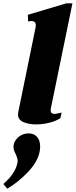

<svg xmlns="http://www.w3.org/2000/svg" viewBox="-43 -737 455 1153"><path d="M65 -51Q65 -55 67 -65L171 -574Q172 -578 172 -585Q172 -611 144 -611Q140 -611 126 -608L124 -648L355 -717H392L263 -89Q261 -79 261 -75Q261 -53 284 -53Q293 -53 306.5 -56.5Q320 -60 327 -61L320 -28Q294 -10 253.5 0Q213 10 173 10Q129 10 97 -4Q65 -18 65 -51ZM-23 368Q48 306 61 244Q63 234 63 230Q63 214 51 188Q38 164 38 145Q38 114 64.5 89Q91 64 129 64Q161 64 179.5 85Q198 106 198 143Q198 158 195 174Q183 235 125 296Q67 357 1 396Z"/></svg>

Font: Taviraj Black
Style: Italic
Weight: 900
Italic angle: -12°
Designer: Katatrad Team
Foundry: CadsonDemak
Version: Version 1.001